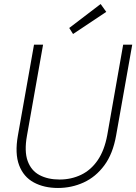

<svg xmlns="http://www.w3.org/2000/svg" viewBox="-20 -922 677 954"><path d="M268 12Q199 12 148 -15.5Q97 -43 75 -101Q53 -159 69 -249L149 -700H194L114 -248Q100 -170 117.5 -122Q135 -74 176.5 -52Q218 -30 276 -30Q334 -30 383 -53.5Q432 -77 465.5 -126Q499 -175 513 -251L592 -700H637L557 -249Q541 -158 498.5 -100.5Q456 -43 396 -15.5Q336 12 268 12ZM343 -753 324 -783 480 -902 508 -863Z"/></svg>

Font: DM Sans 10pt ExtraLight
Style: Italic
Weight: 250
Italic angle: -10°
Version: Version 4.004;gftools[0.9.30]